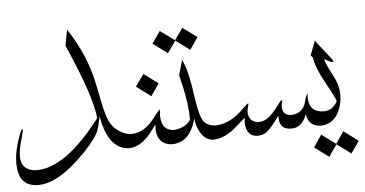

<svg xmlns="http://www.w3.org/2000/svg" viewBox="-213 -590 1515 796"><g transform="rotate(-5 544.0 -192.5)"><path d="M178.7 -78.6ZM-84 123.5Q-168 123.5 -167 23.9Q-166.5 -33.7 -136.2 -105.5Q-132.3 -114.7 -129.2 -112.8Q-126 -110.8 -136.2 -75.2Q-150.4 -27.8 -149.9 0.5Q-149.4 49.3 -103 59.6Q-92.3 62 -84.5 61.5Q36.1 61.5 183.1 -131.3Q176.3 -214.4 94.7 -404.8Q87.4 -421.9 78.6 -441.9L90.8 -507.8Q149.9 -418 177.2 -326.2Q188 -290 202.1 -215.8Q213.9 -154.8 224.6 -127Q244.1 -74.7 297.4 -57.1Q309.1 -53.2 320.3 -53.7Q329.6 -52.2 330.1 -41Q330.6 -19 313 -1.5Q307.1 4.4 302.2 4.4Q226.6 -1 199.7 -108.9L193.4 -139.2Q191.4 -127.9 191.4 -127Q186.5 -101.1 179.7 -81.1Q168.5 -50.3 115.7 5.4Q2.4 123.5 -84 123.5Z M445.8 -142.6Q443.8 -125.5 443.4 -120.1Q444.3 -55.2 499.5 -54.7Q508.8 -53.2 508.8 -32.7Q508.8 -13.2 492.7 -1Q486.3 3.4 481 3.4Q434.6 0 422.9 -43.5Q420.4 -52.7 420.4 -65.7Q420.4 -78.6 421.4 -84Q418.9 -82 410.2 -69.3Q359.4 4.4 303.2 4.4H302.2Q293.9 2.4 293.9 -17.1Q293.9 -35.6 311 -49.3Q316.4 -53.2 320.8 -53.7Q375 -55.2 416.5 -111.8Q439 -141.6 444.8 -144.5ZM449.7 -252.9 415 -202.6 354.5 -247.6 390.1 -296.9Z M656.2 -0.5ZM583.5 -94.2Q558.6 3.4 481 3.4Q473.1 0.5 471.7 -10.3Q471.7 -38.6 488.8 -49.3Q495.6 -54.2 499 -54.7Q544.9 -60.5 565.9 -90.8V-97.2Q565.4 -169.9 537.1 -278.8L555.2 -341.3Q561 -326.7 563.5 -321.3Q580.1 -279.3 592.3 -187.5Q605.5 -94.2 623.5 -77.1Q642.6 -58.6 673.3 -58.1Q679.2 -57.6 680.2 -38.1Q680.7 -20.5 665 -4.9Q660.2 0 655.3 -0.5Q627 -1.5 608.2 -27.1Q589.4 -52.7 583.5 -94.2ZM533.7 -423.3 499 -374 438.5 -418.9 473.1 -468.8 532.7 -425.3 567.4 -473.6 627 -430.2 592.3 -379.9Z M954.6 -137.7Q949.7 -127 949.7 -110.4Q950.7 -75.7 984.4 -74.7Q1019.5 -74.2 1037.6 -100.6Q1044.9 -111.8 1047.4 -123Q1052.2 -146.5 1061 -157.7Q1060.1 -149.9 1060.1 -139.2Q1061.5 -78.1 1122.6 -77.6Q1129.4 -75.2 1129.9 -57.1Q1130.4 -40.5 1114.3 -24.9Q1109.4 -20 1104.5 -19.5Q1055.7 -21.5 1047.4 -66.4Q1047.4 -67.9 1047.1 -71Q1046.9 -74.2 1046.9 -74.7Q1026.9 -17.6 981.4 -18.1Q932.6 -18.1 932.6 -67.4V-75.7Q928.7 -72.3 918 -56.6Q882.8 -9.3 861.3 -3.9Q850.6 -1 842.3 -0.5Q803.2 -0.5 793.9 -36.6Q791 -47.4 791 -58.3Q791 -69.3 793.5 -78.6Q789.6 -78.1 759.8 -50.8Q706.1 -1.5 655.3 -0.5Q647.5 -3.4 647 -21Q646.5 -36.6 657.5 -47.4Q668.5 -58.1 673.3 -58.6Q734.9 -62 790 -119.6Q807.6 -137.2 812.5 -137.7L813.5 -136.7Q813 -134.8 810.1 -123Q806.6 -110.8 806.6 -103.5Q806.6 -65.4 841.3 -57.6Q845.7 -56.6 850.1 -57.1Q865.7 -57.1 882.3 -66.4Q905.3 -79.6 937 -124Q948.2 -139.2 952.1 -138.7Q955.1 -138.2 954.6 -137.7Z M1104.5 -19.5Q1098.6 -19.5 1099.1 -40Q1099.1 -58.1 1113.8 -72.8Q1119.1 -77.1 1122.6 -77.6Q1160.2 -79.1 1178.7 -114.7Q1173.8 -132.3 1137.7 -197Q1101.6 -261.7 1096.2 -302.7V-303.7L1087.4 -313L1110.4 -373Q1119.6 -359.4 1142.8 -330.6Q1166 -301.8 1174.6 -289.6Q1183.1 -277.3 1175.8 -277.8Q1167.5 -279.3 1154.8 -286.4Q1142.1 -293.5 1142.1 -292.5Q1144.5 -277.3 1161.6 -244.6Q1178.7 -211.9 1180.2 -208Q1195.8 -174.8 1195.8 -137.7Q1195.8 -104.5 1181.2 -72.8Q1157.2 -20.5 1104.5 -19.5ZM1162.1 63 1127.9 112.3 1068.4 67.9 1102.5 17.6 1161.1 61 1194.8 11.7 1255.4 56.6 1220.7 106.4Z"/></g></svg>

Font: AMoshref-Thulth
Style: Regular
Weight: 400
Designer: Ali Moshref
Foundry: Ali Moshref
Version: Version 0.1